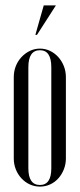

<svg xmlns="http://www.w3.org/2000/svg" viewBox="-20 -683 296 711"><path d="M128 -503Q148 -503 165.5 -494.5Q183 -486 196 -471.5Q209 -457 216.5 -438Q224 -419 224 -397V-96Q224 -75 216.5 -56Q209 -37 196 -22.5Q183 -8 165.5 0Q148 8 128 8Q108 8 90.5 0Q73 -8 59.5 -22.5Q46 -37 38.5 -56Q31 -75 31 -96V-397Q31 -419 38.5 -438Q46 -457 59.5 -471.5Q73 -486 90.5 -494.5Q108 -503 128 -503ZM128 -497Q85 -497 85 -434V-60Q85 2 128 2Q170 2 170 -60V-434Q170 -497 128 -497ZM111 -554 142 -663H187L117 -554Z"/></svg>

Font: Moniqa Cond Display
Style: Regular
Weight: 400
Width: 3
Designer: Rajesh Rajput
Foundry: Rajesh Rajput
Version: Version 1.000